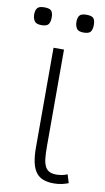

<svg xmlns="http://www.w3.org/2000/svg" viewBox="-83 -703 416 758"><g transform="rotate(10 125.0 -324.0)"><path d="M247.1 3.9Q237.3 7.8 222.4 11.5Q207.5 15.1 189 15.1Q164.1 15.1 146.5 8.5Q128.9 2 117.4 -13.2Q106 -28.3 100.6 -52.7Q95.2 -77.1 95.2 -112.8V-512.2H137.2V-122.1Q137.2 -96.2 139.2 -77.1Q141.1 -58.1 147 -45.7Q152.8 -33.2 163.8 -27.1Q174.8 -21 192.9 -21Q204.1 -21 216.3 -23.4Q228.5 -25.9 236.8 -29.8ZM236.3 -628.9Q236.3 -610.4 229.5 -601.1Q222.7 -591.8 201.2 -591.8Q179.7 -591.8 173.1 -602.8Q166.5 -613.8 166.5 -628.9Q166.5 -645.5 173.3 -654.3Q180.2 -663.1 201.2 -663.1Q223.1 -663.1 229.7 -654.5Q236.3 -646 236.3 -628.9ZM67.4 -628.9Q67.4 -610.4 60.5 -601.1Q53.7 -591.8 32.2 -591.8Q10.7 -591.8 3.9 -602.8Q-2.9 -613.8 -2.9 -628.9Q-2.9 -645.5 4.2 -654.3Q11.2 -663.1 32.2 -663.1Q54.2 -663.1 60.8 -654.5Q67.4 -646 67.4 -628.9Z"/></g></svg>

Font: Clear Sans Thin
Style: Regular
Weight: 250
Foundry: Intel Corporation
Version: Version 1.00